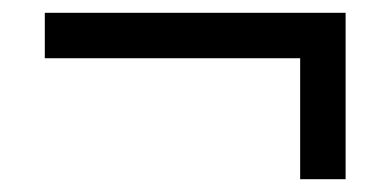

<svg xmlns="http://www.w3.org/2000/svg" viewBox="-20 -408 612 300"><path d="M520 -388V-128H449V-317H50V-388Z"/></svg>

Font: Apis
Style: Regular
Weight: 400
Designer: Monotype Design Team
Foundry: Monotype Imaging Inc.
Version: Version 2.000; build 0001